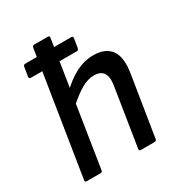

<svg xmlns="http://www.w3.org/2000/svg" viewBox="-163 -795 848 907"><g transform="rotate(-30 261.0 -341.5)"><path d="M63 -555Q53 -555 54 -566L62 -616Q64 -626 73 -626H325Q334 -626 333 -615L325 -566Q324 -562 322 -558.5Q320 -555 314 -555H125ZM47 0Q37 0 39 -11L144 -673Q146 -683 155 -683H229Q240 -683 238 -673L134 -11Q132 0 123 0ZM343 0Q333 0 334 -10L384 -326Q399 -416 326 -416Q292 -416 256 -395Q220 -374 170 -329L177 -401Q224 -449 272 -474.5Q320 -500 371 -500Q437 -500 466 -459.5Q495 -419 481 -336L429 -10Q427 0 418 0Z"/></g></svg>

Font: Sofia Sans Semi Condensed SemiBold
Style: Italic
Weight: 600
Italic angle: -9°
Version: Version 4.100